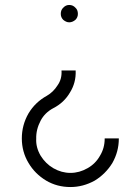

<svg xmlns="http://www.w3.org/2000/svg" viewBox="-20 -744 561 774"><path d="M166 -16Q210 10 264 10Q315 10 362 -16Q406 -43 433 -87Q459 -133 459 -185V-186H402V-185Q402 -147 383 -116Q365 -84 333 -66Q300 -47 264 -47Q228 -47 195 -66Q164 -84 144 -116Q124 -150 126 -185Q125 -222 144 -258Q161 -290 195 -308Q238 -330 262 -371Q287 -411 285 -459V-460H228V-459Q230 -425 212 -400Q195 -373 169 -358Q122 -332 95 -287Q68 -240 68 -186Q68 -132 95 -87Q121 -43 166 -16ZM259 -654Q272 -654 284 -664Q294 -674 294 -688Q294 -704 284 -713Q274 -724 259 -724Q245 -724 235 -713Q225 -704 225 -688Q225 -674 235 -664Q247 -654 259 -654Z"/></svg>

Font: NM-font
Style: Light
Weight: 500
Designer: ""
Foundry: ""
Version: ""